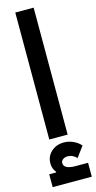

<svg xmlns="http://www.w3.org/2000/svg" viewBox="-150 -779 542 1081"><g transform="rotate(-15 120.5 -238.0)"><path d="M64 -740H171V0H64ZM13 189H53L54 185Q35 163 35 132Q35 91 64.5 64Q94 37 139 37Q166 37 192.5 49Q219 61 236 81L191 142Q168 118 139 118Q122 118 111 126.5Q100 135 100 147Q100 183 170 183H241V264H13Z"/></g></svg>

Font: IBM Plex Sans Arabic SmBld
Style: Regular
Weight: 600
Designer: Mike Abbink, Paul van der Laan, Pieter van Rosmalen, Wael Morcos, Khajak Apelian
Foundry: Bold Monday
Version: Version 1.005